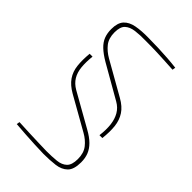

<svg xmlns="http://www.w3.org/2000/svg" viewBox="-248 -798 1039 1039"><g transform="rotate(45 271.5 -279.0)"><path d="M108 -416Q103 -370 106.5 -333.5Q110 -297 126 -270.5Q142 -244 173 -226L366 -117Q404 -96 426.5 -73.5Q449 -51 459 -25.5Q469 0 469 32Q469 87 445 110.5Q421 134 381 139Q341 144 292 144Q257 143 222 141.5Q187 140 151 137.5Q115 135 76 132L79 114Q118 116 153.5 117.5Q189 119 223.5 120Q258 121 292 122Q335 122 369.5 118.5Q404 115 424 96Q444 77 444 32Q444 -14 421.5 -42.5Q399 -71 365 -90L174 -198Q132 -222 111 -252.5Q90 -283 85.5 -323.5Q81 -364 86 -416ZM251 -702Q289 -702 326.5 -700.5Q364 -699 400 -696.5Q436 -694 467 -690L464 -672Q431 -674 403 -675.5Q375 -677 340 -678.5Q305 -680 251 -680Q207 -681 172.5 -676.5Q138 -672 118.5 -654Q99 -636 99 -593Q99 -548 121 -520Q143 -492 178 -472L370 -363Q413 -339 433.5 -307.5Q454 -276 458.5 -235.5Q463 -195 457 -142H435Q441 -189 436.5 -226Q432 -263 416 -290.5Q400 -318 370 -335L178 -445Q139 -468 116 -490Q93 -512 83.5 -537Q74 -562 74 -593Q74 -641 95.5 -664.5Q117 -688 157 -695.5Q197 -703 251 -702Z"/></g></svg>

Font: Exo 2 Thin
Style: Regular
Weight: 250
Designer: Natanael Gama
Foundry: Natanael Gama
Version: Version 2.010